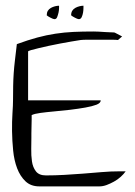

<svg xmlns="http://www.w3.org/2000/svg" viewBox="-20 -664 481 684"><path d="M26.4 -306.6Q26.4 -335.9 26.9 -358.4Q27.3 -380.9 28.8 -402.8Q30.3 -424.8 33.2 -449.2Q36.1 -473.6 40 -506.8Q80.1 -521.5 112.8 -530.3Q145.5 -539.1 177.2 -543.9Q209 -548.8 241.7 -550.3Q274.4 -551.8 312.5 -551.8Q319.3 -551.8 331.1 -551.3Q342.8 -550.8 354.5 -549.8Q366.2 -548.8 376 -548.8Q385.7 -548.8 388.7 -547.9L415 -534.2L400.4 -521.5Q393.6 -522.5 374.5 -522.5Q355.5 -522.5 334 -522.5Q312.5 -522.5 293.9 -522.5Q275.4 -522.5 267.6 -521.5Q253.9 -519.5 234.4 -516.1Q214.8 -512.7 193.8 -508.8Q172.9 -504.9 152.8 -500.5Q132.8 -496.1 116.7 -492.2Q100.6 -488.3 90.3 -485.4Q80.1 -482.4 80.1 -480.5V-306.6H338.9Q338.9 -296.9 323.7 -291Q308.6 -285.2 283.7 -280.8Q258.8 -276.4 230 -272.9Q201.2 -269.5 173.3 -267.1Q145.5 -264.6 124 -261.7Q102.5 -258.8 92.8 -253.9Q92.8 -249 92.8 -237.8Q92.8 -226.6 92.3 -213.9Q91.8 -201.2 91.8 -188.5V-172.9Q91.8 -156.2 91.3 -133.3Q90.8 -110.4 93.8 -89.4Q96.7 -68.4 107.9 -53.7Q119.1 -39.1 143.6 -39.1Q176.8 -39.1 209.5 -41Q242.2 -43 275.4 -45.4Q308.6 -47.9 341.3 -50.8Q374 -53.7 407.2 -53.7H427.7Q420.9 -43.9 410.2 -34.2Q399.4 -24.4 386.2 -17.1Q373 -9.8 359.9 -4.9Q346.7 0 334 0H120.1Q89.8 0 70.8 -18.1Q51.8 -36.1 41 -64.5Q30.3 -92.8 26.9 -127.4Q23.4 -162.1 22.9 -196.8Q22.5 -231.4 24.4 -260.7Q26.4 -290 26.4 -306.6ZM233.4 -609.4Q233.4 -619.1 237.3 -625.5Q241.2 -631.8 248 -635.7Q254.9 -639.6 262.7 -641.6Q270.5 -643.6 277.3 -643.6V-635.7Q277.3 -627.9 275.9 -619.1Q274.4 -610.4 271 -603Q267.6 -595.7 260.7 -595.7Q258.8 -595.7 254.9 -597.2Q251 -598.6 246.6 -601.1Q242.2 -603.5 238.8 -605.5Q235.4 -607.4 233.4 -609.4ZM146.5 -609.4Q146.5 -619.1 150.4 -625.5Q154.3 -631.8 161.1 -635.7Q168 -639.6 175.8 -641.6Q183.6 -643.6 190.4 -643.6V-635.7Q190.4 -627.9 188.5 -619.1Q186.5 -610.4 183.6 -603Q180.7 -595.7 173.8 -595.7Q171.9 -595.7 168 -597.2Q164.1 -598.6 159.7 -601.1Q155.3 -603.5 151.9 -605.5Q148.4 -607.4 146.5 -609.4Z"/></svg>

Font: The Girl Next Door
Style: Regular
Weight: 400
Designer: Kimberly Geswein
Foundry: Kimberly Geswein
Version: Version 1.002 2010